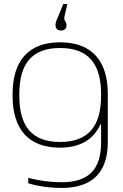

<svg xmlns="http://www.w3.org/2000/svg" viewBox="-20 -717 604 944"><path d="M42 -256V-244C42 -84 119 9 274 9C372 9 439 -29 474 -106H477V-17C477 117 415 179 283 179C229 179 172 172 119 157V184C167 199 227 207 284 207C435 207 510 129 510 -18V-256C510 -416 433 -509 275 -509C119 -509 42 -416 42 -256ZM75 -246V-254C75 -403 136 -481 275 -481C415 -481 477 -403 477 -254V-246C477 -97 415 -19 275 -19C136 -19 75 -97 75 -246ZM253 -594C253 -577 262 -567 280 -567C297 -567 307 -576 307 -593C307 -613 292 -612 297 -636L311 -697H291L265 -633C255 -612 253 -603 253 -595Z"/></svg>

Font: LT Wave Text Thin
Style: Regular
Weight: 100
Designer: Daniel Lyons
Version: Version 2.5 (Glyphs App)